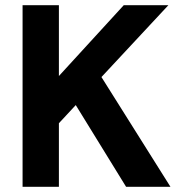

<svg xmlns="http://www.w3.org/2000/svg" viewBox="-20 -720 698 740"><path d="M67 0V-700H207V-427L457 -700H629L371 -423L637 0H466L272 -315L207 -245V0Z"/></svg>

Font: DM Sans 20pt ExtraBold
Style: Regular
Weight: 800
Version: Version 4.004;gftools[0.9.30]